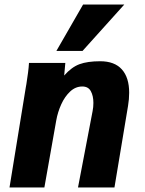

<svg xmlns="http://www.w3.org/2000/svg" viewBox="-20 -828 640 848"><path d="M96.5 -456.5Q100.5 -482.5 103.8 -506.8Q107 -531 108 -550H268.5L263.5 -494.5Q296 -531.5 331.2 -544.5Q366.5 -557.5 422.5 -557.5Q486 -557.5 518.2 -521.5Q550.5 -485.5 550.5 -418.5Q550.5 -390 545.5 -360.5L485.5 0H324.5L389 -337.5Q392.5 -355 392.5 -373.5Q392.5 -404.5 381.2 -425.2Q370 -446 343.5 -446Q313.5 -446 289.8 -423.8Q266 -401.5 250.5 -367.2Q235 -333 228.5 -296.5L176 0H22L94 -442.5ZM229 -603 347 -808H529L344.5 -603Z"/></svg>

Font: JuliaMono Black
Style: Italic
Weight: 900
Italic angle: -9°
Monospace: yes
Designer: cormullion
Foundry: corm
Version: Version 0.057; ttfautohint (v1.8.4)